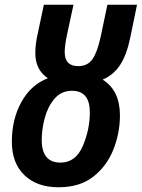

<svg xmlns="http://www.w3.org/2000/svg" viewBox="-20 -780 598 810"><path d="M486 -293Q486 -399 413 -444Q461 -465 488 -508Q515 -551 529 -619L558 -760H433L405 -626Q391 -561 370.5 -531Q350 -501 310 -501Q253 -501 253 -560Q253 -588 263 -635L290 -760H165L140 -642Q129 -595 129 -556Q129 -485 182 -450Q111 -423 70.5 -350Q30 -277 30 -182Q30 -92 83 -41Q136 10 227 10Q317 10 374 -35Q431 -80 458.5 -149.5Q486 -219 486 -293ZM156 -190Q156 -233 168.5 -281Q181 -329 209.5 -363Q238 -397 284 -397Q359 -397 359 -306Q359 -233 329 -163.5Q299 -94 235 -94Q156 -94 156 -190Z"/></svg>

Font: Noto Sans UI SemiCondensed
Style: Bold Italic
Weight: 700
Width: 4
Designer: Monotype Design Team
Foundry: Monotype Imaging Inc.
Version: 1.001